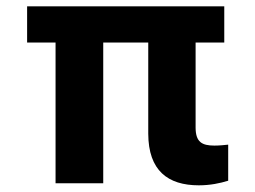

<svg xmlns="http://www.w3.org/2000/svg" viewBox="-20 -565 786 592"><path d="M63.6 -545.5V-433.9H151.3V0H298.3V-433.9H437.1V-152.7C437.5 -39.1 497.5 6.4 593 6.4C628.2 6.4 658.4 0 683.6 -7.8V-119C672.6 -117.9 657.7 -116.1 641 -116.1C602.6 -116.1 583.5 -127.1 583.1 -170.8V-433.9H671.5V-545.5Z"/></svg>

Font: Inter-Hewn
Style: Bold
Weight: 700
Designer: Rasmus Andersson
Foundry: rsms
Version: Version 3.012;git-f93a4a705